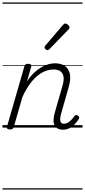

<svg xmlns="http://www.w3.org/2000/svg" viewBox="-20 -1030 686 1550"><path d="M489 17Q462 17 444.5 7Q427 -3 419 -21.5Q411 -40 412.5 -66.5Q414 -93 424 -127L485 -339Q497 -380 493 -409Q489 -438 469 -453.5Q449 -469 411 -469Q381 -469 348 -457Q315 -445 282 -418Q249 -391 218 -348Q187 -305 160 -244L91 -4Q88 6 81.5 10.5Q75 15 60 15Q48 15 40.5 10Q33 5 36 -6L177 -495Q181 -506 187 -510.5Q193 -515 207 -515Q223 -515 229.5 -509Q236 -503 232 -492L198 -373Q225 -414 254.5 -442Q284 -470 313.5 -487Q343 -504 371 -511.5Q399 -519 424 -519Q473 -519 504 -497.5Q535 -476 544 -433Q553 -390 534 -325L473 -111Q466 -86 465.5 -68Q465 -50 473 -40.5Q481 -31 496 -31Q513 -31 528 -40Q543 -49 556.5 -63Q570 -77 579 -91Q584 -98 591 -101Q598 -104 608 -97Q618 -91 619 -83.5Q620 -76 615 -68Q604 -49 585.5 -29.5Q567 -10 543 3.5Q519 17 489 17ZM363 -625Q357 -625 348.5 -632Q340 -639 340 -646Q340 -650 341 -654Q342 -658 347 -663L487 -827Q493 -834 497.5 -837Q502 -840 507 -840Q514 -840 522 -835Q530 -830 535.5 -822.5Q541 -815 541 -808Q541 -803 539 -799.5Q537 -796 533 -792L380 -634Q371 -625 363 -625ZM0 490H646V500H0ZM0 -20H646V0H0ZM0 -505H646V-500H0ZM0 -1010H646V-1000H0Z"/></svg>

Font: Playwrite TZ Guides
Style: Regular
Weight: 400
Designer: Veronika Burian, José Scaglione
Foundry: TypeTogether
Version: Version 1.003